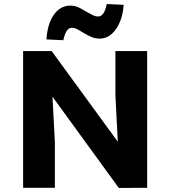

<svg xmlns="http://www.w3.org/2000/svg" viewBox="-20 -934 848 955"><path d="M95 0ZM712 -680V0L571 1L241 -453L253 -227V0H95V-680H237L566 -229L554 -459V-680ZM211 -738Q216 -816 248 -861Q280 -906 330 -906Q351 -906 369 -898Q387 -890 409 -876Q430 -864 442.5 -858Q455 -852 468 -852Q483 -852 493.5 -866.5Q504 -881 511 -914L595 -910Q590 -837 557 -789.5Q524 -742 476 -742Q454 -742 436 -749.5Q418 -757 391 -773Q372 -785 360.5 -790.5Q349 -796 338 -796Q323 -796 312.5 -781.5Q302 -767 295 -734Z"/></svg>

Font: Martel Sans ExtraBold
Style: Regular
Weight: 800
Designer: Dan Reynolds and Mathieu Réguer
Foundry: Dan Reynolds and Mathieu Réguer
Version: Version 1.002; ttfautohint (v1.1) -l 5 -r 5 -G 72 -x 0 -D la